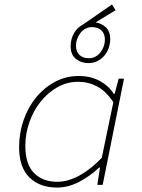

<svg xmlns="http://www.w3.org/2000/svg" viewBox="-20 -832 640 864"><path d="M236 12Q159 12 112.5 -33.5Q66 -79 66 -170Q66 -233 86 -291Q106 -349 142 -393Q178 -437 227 -463.5Q276 -490 334 -490Q388 -490 428.5 -468Q469 -446 492 -410H496L514 -478H538L442 0H418L430 -78H426Q385 -39 336 -13.5Q287 12 236 12ZM238 -14Q286 -14 338 -42.5Q390 -71 438 -122L490 -372Q457 -422 417 -443Q377 -464 332 -464Q281 -464 237.5 -439Q194 -414 162 -373.5Q130 -333 112 -281.5Q94 -230 94 -176Q94 -93 133 -53.5Q172 -14 238 -14ZM378 -548Q345 -548 321.5 -567Q298 -586 298 -624Q298 -656 313 -682.5Q328 -709 354 -722L484 -812L500 -786L410 -731Q438 -727 457 -708.5Q476 -690 476 -656Q476 -635 469 -615.5Q462 -596 449 -581Q436 -566 418 -557Q400 -548 378 -548ZM380 -570Q395 -570 408 -576.5Q421 -583 430.5 -594.5Q440 -606 446 -621.5Q452 -637 452 -654Q452 -680 436.5 -695Q421 -710 394 -710Q379 -710 366 -703.5Q353 -697 343.5 -685.5Q334 -674 328 -658.5Q322 -643 322 -626Q322 -600 337.5 -585Q353 -570 380 -570Z"/></svg>

Font: Source Code Pro ExtraLight
Style: Italic
Weight: 200
Italic angle: -11°
Monospace: yes
Designer: Paul D. Hunt, Teo Tuominen
Foundry: Adobe Systems Incorporated
Version: Version 1.050;PS 1.000;hotconv 16.6.51;makeotf.lib2.5.65220